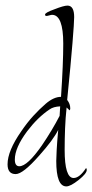

<svg xmlns="http://www.w3.org/2000/svg" viewBox="-20 -614 330 686"><path d="M217 52Q181 52 181 -39Q181 -50 182.5 -78Q184 -106 188 -150Q171 -115 120 -58Q62 8 36 8Q7 8 7 -27Q7 -75 56 -145Q77 -176 99 -200Q121 -224 143 -243Q172 -268 198 -268Q202 -327 204 -375Q206 -423 206 -458Q206 -561 166 -561Q163 -561 156 -559Q149 -557 146 -557Q141 -557 141 -562Q141 -569 175 -581Q208 -594 221 -594Q245 -594 245 -553Q245 -534 239 -460.5Q233 -387 220 -257Q231 -243 231 -227Q231 -220 227 -220Q227 -220 227 -220Q229 -220 218 -230Q214 -193 212.5 -155Q211 -117 211 -79Q211 22 243 22Q264 22 287 -13Q290 -13 290 -7Q290 6 261 29Q232 52 217 52ZM49 -20Q78 -20 130 -95Q166 -148 193 -200L195 -234Q171 -233 157 -223Q115 -195 77 -145Q33 -86 33 -44Q33 -20 49 -20Z"/></svg>

Font: Shalimar
Style: Regular
Weight: 400
Designer: Robert E. Leuschke
Foundry: Robert E. Leuschke
Version: Version 1.010; ttfautohint (v1.8.3)